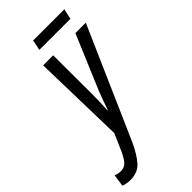

<svg xmlns="http://www.w3.org/2000/svg" viewBox="-373 -737 1044 1044"><g transform="rotate(-45 149.0 -214.5)"><path d="M-41 241Q17 241 49.5 203.5Q82 166 111 103L392 -536H312L181 -226Q173 -205 162 -176Q151 -147 141 -116H138Q140 -147 141 -178Q142 -209 142 -239L141 -536H64L77 -2L39 85Q22 125 4 147.5Q-14 170 -43 170Q-63 170 -84 162L-94 231Q-71 241 -41 241ZM109 -610 121 -670H361L348 -610Z"/></g></svg>

Font: Noto Sans UI Condensed
Style: Italic
Weight: 400
Width: 3
Italic angle: -12°
Designer: Monotype Design Team
Foundry: Monotype Imaging Inc.
Version: Version 1.901